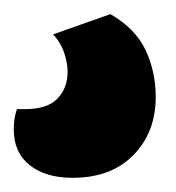

<svg xmlns="http://www.w3.org/2000/svg" viewBox="-34 -53 249 272"><path d="M41.2 -4.3 122.4 -33Q158 -12.4 172.3 18.1Q186.6 48.7 186.6 84.2Q186.6 134.5 155 166.7Q123.5 198.9 68.7 198.9Q30.8 198.9 8.1 181Q-14.5 163.2 -14.5 130.2Q-14.5 113.9 -10 101.6H1.2Q33.4 101.6 47.6 86.5Q61.8 71.4 61.8 48.4Q61.8 36.8 57 22.1Q52.2 7.4 41.2 -4.3Z"/></svg>

Font: Baloo Paaji 2
Style: Regular
Weight: 400
Designer: Shuchita Grover, Noopur Datye and Ek Type
Foundry: Ek Type
Version: Version 1.700